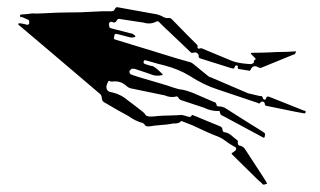

<svg xmlns="http://www.w3.org/2000/svg" viewBox="-20 -403 881 528"><path d="M414.1 -84Q424.8 -85 446.8 -85.4Q468.8 -85.9 479.5 -86.9Q486.3 -85.9 498 -82Q504.9 -80.1 506.8 -85Q507.8 -87.9 511.7 -85.9L585 -55.7Q591.8 -52.7 591.8 -46.9Q591.8 -39.1 599.6 -39.1Q604.5 -38.1 608.9 -35.6Q613.3 -33.2 616.2 -30.8Q619.1 -28.3 623.5 -24.4Q627.9 -20.5 630.9 -18.6Q635.7 -15.6 633.8 -10.7Q633.8 -2 641.6 -2Q649.4 0 654.3 7.8Q665 24.4 685.5 55.7Q706.1 86.9 711.9 96.7Q711.9 97.7 712.9 98.6Q715.8 101.6 712.9 102.5Q704.1 106.4 702.1 103.5Q700.2 100.6 695.3 96.7Q690.4 92.8 689.5 91.8L619.1 22.5Q614.3 17.6 620.1 16.6Q621.1 15.6 622.6 14.6Q624 13.7 625 12.7Q629.9 9.8 629.4 5.4Q628.9 1 624 0Q611.3 -6.8 598.6 -16.6Q587.9 -24.4 577.1 -28.3Q553.7 -37.1 508.8 -58.6L481.4 -69.3Q478.5 -71.3 477.5 -69.3Q473.6 -65.4 469.7 -64.5Q465.8 -63.5 460 -63.5Q454.1 -63.5 451.2 -62.5Q441.4 -60.5 421.9 -59.1Q402.3 -57.6 392.6 -55.7Q379.9 -53.7 377 -61.5Q376 -62.5 373 -64.5Q351.6 -70.3 333 -84Q310.5 -95.7 267.6 -121.1Q260.7 -124 259.8 -133.8Q259.8 -141.6 252.9 -146.5L141.6 -241.2L45.9 -322.3L33.2 -333Q30.3 -334 30.3 -337.9Q30.3 -338.9 36.1 -338.9Q47.9 -336.9 53.7 -335Q59.6 -334 60.5 -339.8Q60.5 -347.7 57.6 -348.6Q54.7 -349.6 40 -356.4Q35.2 -353.5 35.2 -360.4Q35.2 -363.3 41 -363.3Q45.9 -363.3 55.2 -364.3Q64.5 -365.2 69.3 -366.2Q78.1 -365.2 94.7 -366.2Q111.3 -367.2 116.2 -367.2Q131.8 -368.2 161.1 -368.7Q190.4 -369.1 199.2 -369.1Q200.2 -369.1 262.7 -372.1H287.1Q293 -372.1 295.9 -377.9Q298.8 -384.8 304.7 -382.8Q312.5 -381.8 348.1 -375Q383.8 -368.2 402.3 -365.2Q418 -363.3 430.7 -355.5Q437.5 -352.5 442.4 -353.5Q448.2 -354.5 453.1 -349.6L495.1 -306.6L521.5 -280.3Q523.4 -279.3 523.4 -275.4Q522.5 -271.5 524.4 -270Q526.4 -268.6 529.3 -269.5Q534.2 -271.5 538.1 -268.6Q602.5 -242.2 618.2 -235.4Q633.8 -229.5 658.2 -227.5Q660.2 -227.5 664.1 -227.1Q668 -226.6 669.9 -226.6Q678.7 -228.5 678.7 -234.4Q677.7 -235.4 678.2 -236.3Q678.7 -237.3 679.7 -237.3Q686.5 -240.2 678.7 -246.1L671.9 -252.9Q668.9 -255.9 669.9 -256.8Q669.9 -257.8 673.8 -257.8Q680.7 -257.8 702.6 -258.3Q724.6 -258.8 737.3 -259.8Q747.1 -259.8 763.7 -260.3Q780.3 -260.7 789.1 -261.7Q790 -261.7 792 -261.7L793.9 -262.7L793 -257.8Q791 -252.9 787.1 -252.9L701.2 -217.8Q696.3 -214.8 690.4 -217.8Q675.8 -226.6 668.9 -210.9Q667 -207 663.1 -209L638.7 -212.9Q632.8 -212.9 633.8 -218.8Q635.7 -222.7 630.9 -222.7Q627.9 -224.6 626 -219.7Q624 -211.9 615.2 -215.8L531.2 -242.2Q525.4 -244.1 526.4 -249Q527.3 -253.9 519.5 -258.8H513.7L511.7 -257.8Q510.7 -257.8 509.3 -257.8Q507.8 -257.8 505.9 -257.8L446.3 -314.5Q436.5 -323.2 417 -342.8Q414.1 -345.7 410.2 -343.8Q393.6 -335 375 -340.8L310.5 -350.6Q304.7 -352.5 301.8 -347.7Q296.9 -337.9 288.1 -342.8Q281.2 -344.7 279.3 -336.9Q280.3 -335 280.3 -332Q280.3 -326.2 285.2 -325.2L338.9 -311.5Q344.7 -311.5 351.6 -304.7Q353.5 -300.8 349.6 -300.8Q341.8 -298.8 335.9 -300.8L301.8 -309.6Q300.8 -309.6 298.8 -309.6Q294.9 -309.6 294.9 -306.6Q294.9 -304.7 293.9 -301.8Q293 -298.8 293.5 -296.9Q293.9 -294.9 297.9 -293.9L365.2 -273.4L466.8 -242.2L504.9 -231.4Q510.7 -228.5 514.6 -224.6L551.8 -194.3Q552.7 -193.4 555.2 -191.9Q557.6 -190.4 559.6 -190.4L662.1 -146.5Q681.6 -141.6 695.3 -138.7Q701.2 -140.6 703.1 -132.8Q703.1 -130.9 707 -128.9Q710.9 -128.9 711.9 -132.8Q712.9 -139.6 720.7 -136.7L816.4 -98.6Q820.3 -98.6 820.3 -97.7Q820.3 -96.7 820.3 -94.7Q820.3 -89.8 813.5 -91.8L792 -95.7L715.8 -111.3Q708 -111.3 708 -118.2Q708 -121.1 705.6 -122.6Q703.1 -124 700.2 -123.5Q697.3 -123 696.3 -121.1Q692.4 -116.2 688.5 -120.1Q602.5 -149.4 578.1 -157.2Q541 -168.9 500 -195.3Q470.7 -212.9 433.6 -222.7Q417 -226.6 383.8 -236.3L379.9 -237.3Q376 -238.3 375 -233.4Q374 -228.5 377.9 -227.5Q379.9 -226.6 384.3 -225.1Q388.7 -223.6 392.1 -222.7Q395.5 -221.7 398.4 -221.7Q406.2 -219.7 425.8 -200.2Q427.7 -199.2 427.2 -197.8Q426.8 -196.3 424.8 -196.3Q413.1 -193.4 401.4 -196.3Q397.5 -198.2 349.6 -213.9H341.8Q340.8 -212.9 339.4 -211.4Q337.9 -210 336.9 -209Q335.9 -208 335.9 -206.1Q335.9 -199.2 342.8 -197.3Q353.5 -193.4 375 -187Q396.5 -180.7 407.2 -177.7Q450.2 -165 457 -162.1Q470.7 -157.2 482.4 -156.2Q500 -152.3 517.6 -144.5L569.3 -122.1Q573.2 -122.1 575.2 -116.2Q575.2 -110.4 581.1 -110.4Q592.8 -110.4 601.6 -104.5Q618.2 -93.8 648.4 -74.7Q678.7 -55.7 691.4 -47.9Q701.2 -42 706.1 -38.1Q709 -37.1 709 -33.2Q708 -25.4 706.5 -24.4Q705.1 -23.4 699.2 -27.3L591.8 -85Q586.9 -85.9 585 -92.8Q585 -99.6 579.1 -97.7Q559.6 -97.7 542 -106.4L477.5 -127.9Q472.7 -129.9 471.7 -132.8Q467.8 -140.6 460.9 -136.7Q446.3 -134.8 433.6 -140.6L343.8 -159.2Q334 -160.2 326.2 -168Q310.5 -181.6 289.1 -178.7H285.2Q284.2 -178.7 283.2 -179.7Q279.3 -181.6 278.3 -179.7Q273.4 -171.9 272.5 -164.1Q272.5 -154.3 281.2 -150.4Q309.6 -145.5 329.1 -128.9Q336.9 -123 353 -110.8Q369.1 -98.6 377 -91.8Q379.9 -85.9 384.3 -84Q388.7 -82 396 -82.5Q403.3 -83 405.3 -83Z"/></svg>

Font: My Font
Style: x-wing-ships
Weight: 500
Version: Version 0.001